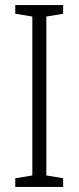

<svg xmlns="http://www.w3.org/2000/svg" viewBox="-20 -734 309 754"><path d="M228 0V-34L162 -45V-669L228 -680V-714H40V-680L107 -669V-45L40 -34V0Z"/></svg>

Font: Noto Sans Devanagari Condensed Light
Style: Regular
Weight: 300
Width: 3
Designer: Jelle Bosma - Monotype Design Team
Foundry: Monotype Imaging Inc.
Version: Version 2.004